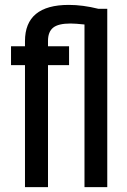

<svg xmlns="http://www.w3.org/2000/svg" viewBox="-20 -764 520 784"><path d="M418 -728V0H325V-664Q287 -668 268 -668Q218 -668 197 -651Q176 -634 176 -597V-575H262V-498H176V0H82V-498H25V-575H82V-596Q82 -744 261 -744Q318 -744 382 -728Z"/></svg>

Font: Khand Medium
Style: Regular
Weight: 500
Designer: Devanagari: Sanchit Sawaria, Jyotish Sonowal; Latin: Satya Rajpurohit
Foundry: Indian Type Foundry
Version: Version 1.100;PS 1.0;hotconv 1.0.78;makeotf.lib2.5.61930; tt